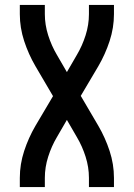

<svg xmlns="http://www.w3.org/2000/svg" viewBox="-20 -755 540 775"><path d="M60 0V-37Q60 -92 77.5 -145.5Q95 -199 123 -247L194 -367L123 -488Q95 -536 77.5 -589.5Q60 -643 60 -698V-735H161V-698Q161 -655 174.5 -612.5Q188 -570 210 -533L250 -464L290 -533Q312 -570 325.5 -612.5Q339 -655 339 -698V-735H440V-698Q440 -643 422.5 -589.5Q405 -536 377 -488L306 -368L377 -247Q405 -199 422.5 -145.5Q440 -92 440 -37V0H339V-37Q339 -80 325.5 -122.5Q312 -165 290 -202L250 -271L210 -202Q188 -165 174.5 -122.5Q161 -80 161 -37V0Z"/></svg>

Font: iosevka_custom_sans_ss08 SmBd
Style: Regular
Weight: 600
Designer: Belleve Invis
Foundry: Belleve Invis
Version: Version 10.3.0; ttfautohint (v1.8.3)